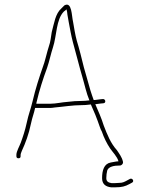

<svg xmlns="http://www.w3.org/2000/svg" viewBox="-20 -650 638 820"><path d="M454 150H472.5C499.9 150 514.3 146.1 533 136L544 130C555 124.5 545.3 108.8 535 114L524 120C512.2 126.4 504 131 490 131C484.7 131.7 478.8 132 472.5 132H456C443.6 129.9 434 125.7 434 111C434 99.5 435.5 87.8 438 78C443.6 61.3 468.1 57 489 57C498 58.3 507.7 49.5 505 40C500.8 21.2 489 6 479 -9C452.7 -37.9 437.9 -75.4 423 -114C413.3 -145.7 399.3 -176.3 387 -205H388C396.7 -206.3 404.3 -207.3 411 -208L422 -209C434.4 -210.4 430.6 -228.3 419 -227L409 -226C402.3 -225.3 394.7 -224.3 386 -223H380C378 -229 375.7 -235.7 373 -243C363 -271 356.9 -299.4 348 -328L338 -363C331.7 -390.7 316.2 -450.2 308 -476C300.9 -502 296.5 -531.4 292 -557C285.7 -582.3 287.7 -645.1 255 -627L242 -614C216.4 -591.6 211.4 -551.2 201 -513C197.7 -492.9 195.5 -470.3 189 -453L183 -433C177.8 -415.5 171.4 -386 164 -367C147.6 -320.1 131.4 -270.3 119 -217C109.3 -176.8 102.6 -165.3 94 -125C87.2 -93.2 77.8 -65.3 68.5 -40C63.3 -25.9 50 -3.2 50 11V17C50 23 53 26 59 26C65 26 68 23 68 17V11C68 8.3 69.7 3 73 -5C89.2 -40.1 102.9 -76.8 112 -121C118.7 -152.4 124.4 -162.7 130 -189H195C199.7 -189 206 -189.7 214 -191C250.6 -194.1 289.7 -201 330 -201C340 -201 350 -201.7 360 -203C362.7 -203 365.3 -203.3 368 -204C375.4 -187.8 379.3 -176.8 387 -160L397 -134C402.1 -121.8 408.6 -97.6 415 -88C423.4 -62.8 436.4 -36.9 450 -16.5C460.5 -0.8 481 19.1 486 39C474.3 39 463.9 42.8 453 44C424.4 49.2 416 77.2 416 111C416 136.6 431.5 147.2 454 150ZM135 -207C135.7 -209 136 -211 136 -213C148.2 -265.2 164.2 -314.5 181 -360C190.7 -387.7 197.4 -421.3 206 -447C222.8 -497.3 219.1 -567.1 253 -601C257 -603.7 260.7 -606.7 264 -610C266 -604 267.3 -596.3 268 -587L274 -553C278.8 -527.3 284.2 -497.1 291 -471C303.2 -428.3 319.3 -362.6 331.5 -322C341.6 -288.3 348.6 -252.3 362 -221H358C348.7 -219.7 339.3 -219 330 -219C308.4 -219 289.1 -217.5 269 -215C243.8 -213.4 218.9 -207 195 -207Z"/></svg>

Font: HoneyBee
Style: BLn
Weight: 100
Foundry: Cannot Into Space Fonts
Version: Version 0.89